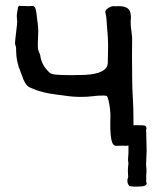

<svg xmlns="http://www.w3.org/2000/svg" viewBox="-20 -520 561 686"><path d="M439 0Q434.6 1 430.2 1L419.4 0.5L395 1Q382.3 1 377.9 -21Q374 -41 374 -75.2Q374 -90.8 374.5 -101.1V-109.9Q374.5 -118.2 372.8 -132.6Q371.1 -147 367.9 -160.6Q364.7 -174.3 361.3 -177.2L358.9 -177.7Q355.5 -178.7 351.6 -178.7Q327.6 -178.7 312 -176.3Q293.5 -173.8 269 -173.8Q237.8 -173.8 208.5 -178.7Q198.7 -180.2 188.5 -181.2Q171.9 -183.6 156.2 -186Q117.2 -192.9 84.5 -208.5Q69.3 -216.3 57.6 -252.4Q55.7 -258.3 53.7 -262.7Q37.6 -300.3 37.6 -339.4V-345.7Q37.6 -354 35.9 -356Q34.2 -357.9 33.7 -365.7Q33.7 -373 38.1 -409.2Q41.5 -437.5 41.5 -442.9Q40 -456.1 40 -464.8Q40 -469.7 43 -485.4L44.4 -495.1Q44.4 -495.6 48.8 -499.5Q53.7 -498.5 68.4 -498.5Q76.2 -498.5 80.1 -498H84.5Q88.9 -498 92.8 -498.5L97.7 -499Q103.5 -496.1 105.5 -492.7Q109.9 -483.4 114.7 -436.5Q116.7 -418.5 116.7 -409.7Q116.7 -400.9 116 -388.9Q115.2 -377 115.2 -365.7Q115.2 -361.8 115.2 -352.5Q115.2 -343.3 118.7 -335.9Q124.5 -323.2 124.5 -317.4Q129.4 -287.1 155.8 -261.7Q161.6 -255.4 179 -253.4Q196.3 -251.5 236.8 -251.5Q256.3 -251.5 282.2 -252.4Q365.2 -256.3 365.2 -296.9V-305.2Q365.2 -313 365.7 -321.3Q366.2 -329.6 366.2 -355Q366.2 -385.3 363.3 -413.1L360.4 -451.2Q359.9 -461.9 356.9 -473.1L356.4 -477.1Q356.4 -487.8 376 -496.1Q379.9 -498 386.2 -498L391.6 -497.6Q398.4 -498 404.8 -498Q442.4 -498 446.3 -472.2Q447.8 -464.8 447.8 -458Q447.8 -449.7 446.8 -441.4Q446.8 -424.8 449.7 -407.7Q452.1 -389.6 452.1 -384.3L451.7 -334V-305.2L452.1 -268.1V-249.5Q452.1 -207 455.1 -159.2Q456.5 -147 457 -77.6V-72.3Q460.9 -72.8 466.3 -72.8L488.8 -72.3Q503.4 -72.3 503.4 -62Q503.4 -59.6 502 -55.7L502.9 -26.9L503.9 18.6L502 65.9Q502 74.7 503.4 83.5Q503.4 100.6 502.4 106V129.4Q503.9 132.3 503.9 135.3Q503.9 146.5 475.1 146.5L462.9 147Q458.5 147 453.1 146.2Q447.8 145.5 442.4 145Q435.1 136.2 435.1 125.5Q435.1 119.1 438 112.3Q437 102.5 437 88.9Q437 77.6 439 63.5Q437.5 56.2 437.5 48.3L439 24.9Z"/></svg>

Font: Kurland
Style: Regular
Weight: 400
Designer: GGBot
Version: 0.22